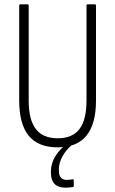

<svg xmlns="http://www.w3.org/2000/svg" viewBox="-20 -675 534 890"><path d="M247 8Q157 8 113 -46Q69 -100 69 -210V-649Q69 -655 75 -655H107Q113 -655 113 -649V-209Q113 -120 146 -77Q179 -34 247 -34Q316 -34 348.5 -77Q381 -120 381 -209V-649Q381 -655 387 -655H419Q425 -655 425 -649V-209Q425 -101 381 -46.5Q337 8 247 8ZM284 195Q250 195 233 177.5Q216 160 216 127V119Q216 82 237.5 47.5Q259 13 299 -14L310 -7L311 -1Q286 20 269.5 50Q253 80 253 109V117Q253 138 262.5 148.5Q272 159 290 159Q297 159 303.5 158Q310 157 317 156Q322 155 322 161V186Q322 188 321.5 189.5Q321 191 318 192Q311 193 302 194Q293 195 284 195Z"/></svg>

Font: Sofia Sans Condensed Light
Style: Regular
Weight: 300
Designer: Botio Nikoltchev, Ani Petrova
Foundry: lettersoup
Version: Version 4.101